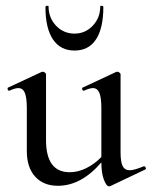

<svg xmlns="http://www.w3.org/2000/svg" viewBox="-20 -649 537 680"><path d="M490 -60Q494 -60 496 -55.5Q498 -51 495 -49L371 10Q369 11 366 11Q357 11 348 -12.5Q339 -36 339 -74Q268 9 185 9Q134 9 104.5 -23.5Q75 -56 75 -114V-265Q75 -303 68 -320Q61 -337 45 -337Q33 -337 14 -328H12Q8 -328 7 -333Q6 -338 9 -339L127 -394L131 -395Q135 -395 139 -392Q143 -389 143 -386V-153Q143 -39 227 -39Q256 -39 285.5 -53.5Q315 -68 339 -93V-265Q339 -303 332 -320Q325 -337 309 -337Q298 -337 278 -328H276Q272 -328 271 -333Q270 -338 273 -339L391 -394L395 -395Q399 -395 403 -392Q407 -389 407 -386V-110Q407 -75 414.5 -60.5Q422 -46 440 -46Q455 -46 489 -60ZM152 -626Q152 -586 178.5 -558Q205 -530 244 -530Q282 -530 308.5 -558Q335 -586 335 -626Q335 -629 340.5 -628.5Q346 -628 346 -624Q346 -549 320 -509.5Q294 -470 244 -470Q194 -470 167.5 -509.5Q141 -549 141 -624Q141 -628 146.5 -628.5Q152 -629 152 -626Z"/></svg>

Font: Cormorant Infant Medium
Style: Regular
Weight: 500
Designer: Christian Thalmann (Catharsis Fonts)
Version: Version 3.000